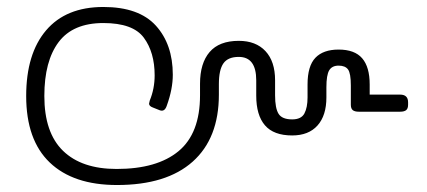

<svg xmlns="http://www.w3.org/2000/svg" viewBox="-20 -515 1224 550"><path d="M55 -240Q55 -361 112 -428Q169 -495 276 -495Q378 -495 426.5 -441.5Q475 -388 475 -301Q475 -260 458 -213Q452 -194 438 -199L418 -207Q407 -211 407 -218L409 -227Q423 -261 423 -299Q423 -365 392 -407Q361 -449 276 -449Q189 -449 148 -394.5Q107 -340 107 -240Q107 -135 160.5 -83Q214 -31 314 -31Q430 -31 491.5 -82Q553 -133 553 -242V-275Q553 -334 580.5 -366Q608 -398 664 -398Q713 -398 740.5 -368.5Q768 -339 768 -285V-242Q768 -205 778 -189Q788 -173 817 -173Q843 -173 852 -190Q861 -207 861 -236V-273Q861 -326 883.5 -349.5Q906 -373 950 -373Q996 -373 1017.5 -348Q1039 -323 1039 -273V-244H1126Q1149 -244 1149 -222V-215Q1149 -204 1143.5 -199.5Q1138 -195 1126 -195H1008Q996 -195 990.5 -199.5Q985 -204 985 -215V-270Q985 -305 977 -316Q969 -327 950 -327Q931 -327 923 -313.5Q915 -300 915 -265V-236Q915 -184 889.5 -155.5Q864 -127 817 -127Q764 -127 739 -156Q714 -185 714 -241V-285Q714 -352 664 -352Q633 -352 620 -333.5Q607 -315 607 -274V-244Q607 -119 532 -52Q457 15 315 15Q190 15 122.5 -49.5Q55 -114 55 -240Z"/></svg>

Font: Mitr ExtraLight
Style: Regular
Weight: 275
Designer: Thanarat Vachiruckul
Foundry: Cadson Demak Co.,Ltd.
Version: Version 1.001